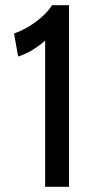

<svg xmlns="http://www.w3.org/2000/svg" viewBox="-20 -720 366 740"><path d="M154 -563Q121 -536 97.5 -523Q74 -510 50 -502L34 -591Q76 -605 117.5 -635.5Q159 -666 181 -700H246V0H154Z"/></svg>

Font: Cabin
Style: Regular
Weight: 400
Designer: Pablo Impallari
Foundry: Pablo Impallari. http://www.impallari.com Igino Marini. http://www.ikern.com
Version: Version 2.001